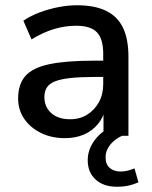

<svg xmlns="http://www.w3.org/2000/svg" viewBox="-20 -517 577 731"><path d="M227 9Q176 9 135.5 -11Q95 -31 72 -65Q49 -99 49 -142Q49 -196 76.5 -227.5Q104 -259 167.5 -272.5Q231 -286 339 -286H386V-224H340Q286 -224 249 -220Q212 -216 190 -207.5Q168 -199 158.5 -184Q149 -169 149 -148Q149 -110 175 -86.5Q201 -63 247 -63Q284 -63 312 -80.5Q340 -98 356.5 -128Q373 -158 373 -197V-312Q373 -369 349 -394Q325 -419 270 -419Q228 -419 186 -406.5Q144 -394 100 -367L69 -438Q95 -456 129 -469Q163 -482 200.5 -489.5Q238 -497 273 -497Q340 -497 383.5 -476Q427 -455 448 -412Q469 -369 469 -301V0H374V-109H383Q375 -72 353.5 -45.5Q332 -19 300 -5Q268 9 227 9ZM425 194Q374 194 344 166.5Q314 139 314 93Q314 52 340.5 16.5Q367 -19 413 -39L445 0Q429 7 414.5 19Q400 31 391 47Q382 63 382 82Q382 109 398 122.5Q414 136 439 136Q452 136 465 133Q478 130 492 124L507 177Q490 185 470 189.5Q450 194 425 194Z"/></svg>

Font: Nunito Sans 12pt SemiBold
Style: Regular
Weight: 600
Designer: Vernon Adams
Foundry: Vernon Adams
Version: Version 3.101;gftools[0.9.27]